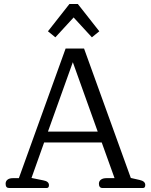

<svg xmlns="http://www.w3.org/2000/svg" viewBox="-20 -937 751 957"><path d="M219 -781 326 -917H368L475 -781L438 -751L347 -850L256 -751ZM8 -21Q8 -34 17.5 -41.5Q27 -49 44 -49H74L307 -695H399L632 -50L676 -40Q704 -34 704 -15Q704 0 693 0H490Q482 0 477.5 -5.5Q473 -11 473 -21Q473 -34 483 -41.5Q493 -49 510 -49H551L487 -227H200L137 -50L196 -38Q224 -33 224 -14Q224 0 213 0H25Q8 0 8 -21ZM467 -281 343 -627 219 -281Z"/></svg>

Font: Maitree
Style: Regular
Weight: 400
Designer: CadsonDemak Team
Foundry: CadsonDemak
Version: Version 1.000